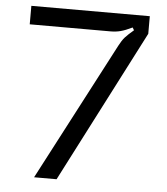

<svg xmlns="http://www.w3.org/2000/svg" viewBox="-54 -811 747 859"><g transform="rotate(5 320.0 -381.5)"><path d="M455 -619Q468 -644 480.5 -658Q493 -672 519 -694L512 -706Q481 -691 460 -685.5Q439 -680 415 -680H52V-763H584V-684L232 0H131Z"/></g></svg>

Font: Open Sauce Sans
Style: Regular
Weight: 400
Designer: Alfredo Marco Pradil
Foundry: Creative Sauce Fz LLC
Version: Version 1.477